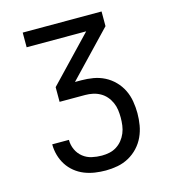

<svg xmlns="http://www.w3.org/2000/svg" viewBox="-110 -609 821 922"><g transform="rotate(-15 300.0 -148.5)"><path d="M303 223Q276 223 249 219Q222 215 197 205Q172 195 151 178Q130 161 115.5 138.5Q101 116 93.5 89.5Q86 63 86 36V35H169V36Q169 61 179.5 84Q190 107 209.5 122.5Q229 138 253.5 143.5Q278 149 303 149Q322 149 341 145Q360 141 376.5 130.5Q393 120 405 105Q417 90 424.5 72Q432 54 434.5 34.5Q437 15 437 -4Q437 -23 434.5 -42Q432 -61 424 -79Q416 -97 403.5 -111.5Q391 -126 374 -135.5Q357 -145 338 -149Q319 -153 300 -153H173V-226L384 -447H88V-520H480V-447L269 -226H300Q330 -226 359.5 -221Q389 -216 415.5 -202.5Q442 -189 463 -167.5Q484 -146 497 -119.5Q510 -93 515 -63Q520 -33 520 -4Q520 26 515 55.5Q510 85 497.5 112Q485 139 464.5 161Q444 183 417.5 197.5Q391 212 361.5 217.5Q332 223 303 223Z"/></g></svg>

Font: R Plex Mono
Style: Regular
Weight: 400
Monospace: yes
Designer: Belleve Invis
Foundry: Belleve Invis
Version: Version 31.8.0